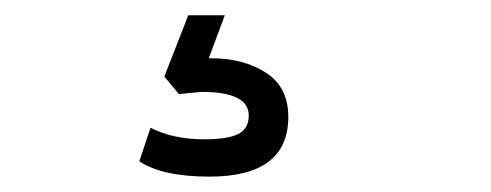

<svg xmlns="http://www.w3.org/2000/svg" viewBox="-20 -20 642 251"><path d="M162.1 190.9 176.8 147Q206.1 162.1 247.1 162.1Q277.3 162.1 291.3 155.3Q305.2 148.4 305.2 130.9Q305.2 100.1 243.2 100.1L213.9 103L194.8 80.1L226.1 0H273.9L252.9 56.2H256.8Q298.3 56.2 327.6 75Q356.9 93.8 356.9 132.8Q356.9 210.9 253.9 210.9Q192.4 210.9 162.1 190.9Z"/></svg>

Font: Cooper Hewitt
Style: Book
Weight: 705
Designer: Village Type and Design LLC
Foundry: Cooper Hewitt Smithsonian Design Museum
Version: 1.000